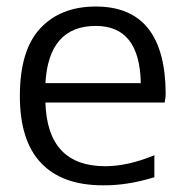

<svg xmlns="http://www.w3.org/2000/svg" viewBox="-20 -550 564 580"><path d="M117.2 -240.2Q123 -47.9 297.9 -47.9Q366.2 -47.9 446.3 -81.1V-14.6Q364.3 10.7 291 9.8Q168 9.8 104 -57.6Q40 -125 40 -259.8Q40 -398.4 101.6 -464.4Q163.1 -530.3 269.5 -530.3Q479.5 -530.3 480.5 -266.6Q480.5 -257.8 477.5 -240.2ZM117.2 -298.8H405.3Q402.3 -471.7 269.5 -471.7Q127 -471.7 117.2 -298.8Z"/></svg>

Font: Mgen+ 1c regular
Style: Regular
Weight: 400
Designer: [Source Han Sans]
Ryoko NISHIZUKA  (kana & ideographs); Paul D. Hunt (Latin, Greek & Cyrillic); Wenlong ZHANG  (bopomofo
Version: Version 1.059.20150602